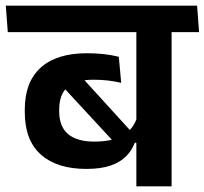

<svg xmlns="http://www.w3.org/2000/svg" viewBox="-42 -658 722 678"><path d="M564 -577H439.5V0H564ZM402 -544.5H661L654 -638H394.5ZM-14.5 -544.5H582.5L575.5 -638H-21.5ZM162.5 -370.5 378 -137.5 431.5 -182.5 226 -408ZM45.5 -262.5Q45.5 -162.5 102.5 -112Q159.5 -61.5 263 -61.5Q313.5 -61.5 348 -73.2Q382.5 -85 403.2 -106Q424 -127 434 -154H448L442.5 -246Q431 -204 394 -181Q357 -158 291 -158Q230 -158 198.5 -184.5Q167 -211 167 -265V-270.5Q167 -325 196.8 -350.8Q226.5 -376.5 288 -376.5Q314 -376.5 338.5 -373.8Q363 -371 386 -365.5L377.5 -457.5Q351.5 -464 324 -467Q296.5 -470 265 -470Q158 -470 101.8 -419.2Q45.5 -368.5 45.5 -271Z"/></svg>

Font: Anek Devanagari Medium SemiBold
Style: Regular
Weight: 600
Version: Version 1.003